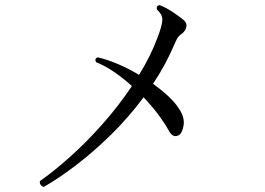

<svg xmlns="http://www.w3.org/2000/svg" viewBox="-20 -734 1040 754"><path d="M152 0Q144 -2 139.5 -8.5Q135 -15 137 -23Q190 -60 254 -117Q318 -174 381.5 -245.5Q445 -317 498 -396Q464 -427 428 -451.5Q392 -476 357 -490Q350 -504 364 -509Q405 -499 446.5 -481Q488 -463 526 -440Q549 -477 567.5 -514.5Q586 -552 600 -590Q617 -635 617.5 -656Q618 -677 596 -697Q593 -712 607 -714Q636 -702 659.5 -686Q683 -670 698 -658Q715 -645 712 -629.5Q709 -614 697 -604Q687 -597 680.5 -589.5Q674 -582 665 -560Q630 -478 581 -405Q613 -382 640 -357Q667 -332 683 -307Q706 -273 701 -242Q696 -211 682 -203Q660 -191 644 -219Q608 -284 544 -352Q486 -274 418 -207Q350 -140 281.5 -87.5Q213 -35 152 0Z"/></svg>

Font: Zen Old Mincho
Style: Regular
Weight: 400
Designer: Yoshimichi Ohira
Foundry: Positype
Version: Version 1.001